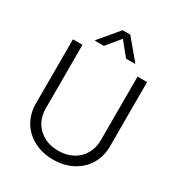

<svg xmlns="http://www.w3.org/2000/svg" viewBox="-211 -1055 1129 1209"><g transform="rotate(30 353.5 -450.5)"><path d="M623 -707V-239.3Q623 -167.5 589.1 -110.4Q555.2 -53.2 493.7 -20.8Q432.1 11.7 353.5 11.7Q274.4 11.7 213.1 -20.8Q151.9 -53.2 117.9 -110.4Q84 -167.5 84 -239.3V-707H153.3V-244.1Q153.3 -189 178.2 -145.5Q203.1 -102.1 248.5 -77.4Q293.9 -52.7 353.5 -52.7Q413.1 -52.7 458.5 -77.4Q503.9 -102.1 528.8 -145.8Q553.7 -189.5 553.7 -244.1V-707ZM354.5 -867.2 273.4 -768.6H209V-773.4L326.2 -913.1H381.8L499 -773.4V-768.6H434.6Z"/></g></svg>

Font: Pretendard Light
Style: Regular
Weight: 300
Designer: Base glyphs from Inter by Rasmus Andersson; Hangeul glyphs from Noto Sans CJK(Source Han Sans) by Jang Soo-young and Kan
Foundry: Kil Hyung-jin
Version: Version 1.309